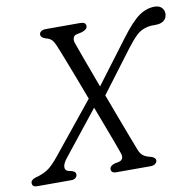

<svg xmlns="http://www.w3.org/2000/svg" viewBox="-95 -796 895 877"><g transform="rotate(-10 353.0 -357.0)"><path d="M291 -613.5Q298 -593 320 -533Q342 -473 369.5 -399L519 -597.5Q569.5 -665 604.5 -689.8Q639.5 -714.5 677.5 -714.5Q699 -714.5 710.2 -703Q721.5 -691.5 721.5 -675.5Q721.5 -655.5 707.8 -643.8Q694 -632 670.5 -632Q657.5 -632 645.8 -631.5Q634 -631 618 -625.5Q597 -619.5 578 -601.5Q559 -583.5 532.5 -549L386 -354.5Q406.5 -299.5 426.5 -246.2Q446.5 -193 462.8 -150Q479 -107 489 -82Q496 -64.5 509 -55.2Q522 -46 542 -42Q564 -35.5 564 -21Q563.5 -12.5 555.2 -6.2Q547 0 534 0H376.5Q362 0 356.5 -5Q351 -10 351 -18Q351.5 -34 375 -41L393.5 -44.5Q422 -51.5 409.5 -84.5Q404 -100.5 391.5 -134.2Q379 -168 362 -213Q345 -258 326 -308L165.5 -106Q145 -80.5 144.8 -64.8Q144.5 -49 158.5 -44.5L175.5 -40.5Q193.5 -35 193.5 -22.5Q193.5 -12.5 185.8 -6.2Q178 0 166 0H7.5Q-15 0 -15 -18.5Q-15 -33 6.5 -40Q39 -48 63 -63Q87 -78 120.5 -120L309 -353Q288.5 -408 268.5 -460.2Q248.5 -512.5 232.8 -552.8Q217 -593 208.5 -613.5Q199.5 -635.5 190.2 -644.8Q181 -654 164 -658Q141 -664.5 141 -680.5Q141.5 -689.5 149.8 -694.8Q158 -700 170.5 -700H330Q357 -700 356.5 -681.5Q356.5 -665.5 331 -657.5L304 -651.5Q293.5 -649 289.8 -638.2Q286 -627.5 291 -613.5Z"/></g></svg>

Font: Fraunces 9pt SuperSoft Light
Style: Italic
Weight: 300
Italic angle: -16°
Version: Version 1.000;[b76b70a41]